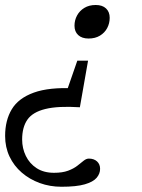

<svg xmlns="http://www.w3.org/2000/svg" viewBox="-35 -504 556 750"><path d="M311 -353.5Q285 -353.5 270.5 -367Q256 -380.5 256 -403.5Q256 -425 266 -443.5Q276 -462 294.5 -473.2Q313 -484.5 339 -484.5Q365 -484.5 379.2 -471Q393.5 -457.5 393.5 -434.5Q393.5 -413 383.8 -394.5Q374 -376 355.5 -364.8Q337 -353.5 311 -353.5ZM205 225.5Q160 225.5 120.2 211Q80.5 196.5 50 170.2Q19.5 144 2.2 107.5Q-15 71 -15 27Q-15 -34 11 -77.2Q37 -120.5 97 -142.2Q157 -164 258.5 -159L212.5 -110L267 -267H309L277 -85Q191.5 -90.5 142 -78.2Q92.5 -66 72 -36.5Q51.5 -7 51.5 41Q51.5 75.5 66 105.2Q80.5 135 108.2 153Q136 171 176 171Q209 171 231 162.8Q253 154.5 267 143.5Q281 132.5 291.5 124Q302 115.5 312 115.5Q332 115.5 344 126.5Q356 137.5 356 155.5Q356 174.5 342.5 190.5Q329 206.5 296.2 216Q263.5 225.5 205 225.5Z"/></svg>

Font: Newsreader 11pt
Style: Italic
Weight: 400
Italic angle: -17°
Version: Version 1.003